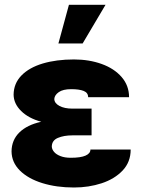

<svg xmlns="http://www.w3.org/2000/svg" viewBox="-20 -791 608 820"><path d="M156.2 -271Q102.1 -285.6 70.3 -316.9Q38.6 -348.1 38.1 -386.7Q38.6 -434.6 71.5 -468.5Q104.5 -502.4 162.6 -519.8Q220.7 -537.1 295.9 -537.1Q360.4 -537.1 414.1 -517.8Q467.8 -498.5 499.5 -461.9Q531.2 -425.3 531.2 -376H356.4Q356.4 -395 337.4 -402.6Q318.4 -410.2 284.2 -410.2Q249 -410.2 231 -397.5Q212.9 -384.8 211.9 -368.2Q212.4 -350.1 233.9 -338.6Q255.4 -327.1 289.1 -327.1H371.1V-212.9H289.1Q252.9 -212.9 227.3 -202.1Q201.7 -191.4 201.2 -165Q201.7 -153.3 210.9 -142.3Q220.2 -131.3 238.3 -124.3Q256.3 -117.2 282.2 -117.2Q324.7 -117.2 345.5 -126.5Q366.2 -135.7 366.2 -152.3H538.1Q538.1 -99.1 503.7 -62.7Q469.2 -26.4 414.1 -8.3Q358.9 9.8 295.9 9.8Q221.2 9.8 160.6 -9Q100.1 -27.8 64.9 -62.7Q29.8 -97.7 29.3 -144.5Q29.8 -192.9 62.7 -225.3Q95.7 -257.8 156.2 -271ZM274.4 -770.5H430.7L333 -605.5H229.5Z"/></svg>

Font: Pretendard Std Black
Style: Regular
Weight: 900
Designer: Base glyphs from Inter by Rasmus Andersson; Hangeul glyphs from Noto Sans CJK(Source Han Sans) by Jang Soo-young and Kan
Foundry: Kil Hyung-jin
Version: Version 1.309